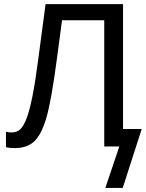

<svg xmlns="http://www.w3.org/2000/svg" viewBox="-20 -708 705 928"><path d="M483.9 -609.9H279.8L255.9 -430.2Q229 -225.6 205.1 -142.1Q181.6 -60.1 147 -26.1Q112.3 7.8 50.8 7.8Q22 7.8 8.8 2.9V-71.3Q17.6 -67.9 36.1 -67.9Q62 -67.9 78.4 -83.7Q94.7 -99.6 108.9 -136.7Q122.6 -172.4 136.5 -241.5Q150.4 -310.5 164.1 -415.5L200.2 -688H574.7V-84.5H665L573.2 200.2H489.3L556.6 0H483.9Z"/></svg>

Font: Arimo
Style: Regular
Weight: 400
Designer: Steve Matteson
Foundry: Monotype Imaging Inc.
Version: Version 1.33